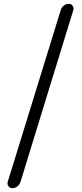

<svg xmlns="http://www.w3.org/2000/svg" viewBox="-20 -812 432 1013"><path d="M44.9 180.7Q32.2 180.7 24.4 169.9Q19.5 164.1 19.5 156.2Q19.5 152.3 20.5 148.4L300.8 -759.8Q305.7 -774.4 317.4 -783.2Q329.1 -792 343.8 -792Q356.4 -792 363.3 -781.2Q368.2 -775.4 368.2 -767.6Q368.2 -763.7 367.2 -759.8L87.9 148.4Q83 163.1 71.3 171.9Q59.6 180.7 44.9 180.7Z"/></svg>

Font: irohamaru Regular
Style: Regular
Weight: 400
Designer: [Source Han Sans]
Ryoko NISHIZUKA  (kana & ideographs); Paul D. Hunt (Latin, Greek & Cyrillic); Wenlong ZHANG  (bopomofo
Version: Version 1.00